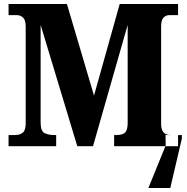

<svg xmlns="http://www.w3.org/2000/svg" viewBox="-20 -734 941 964"><path d="M725 210 812 -4 811 -56H893V-38L835 210ZM23 0H262V-56H254Q221 -56 202.5 -66.5Q184 -77 184 -119V-609L368 0H447L621 -609V-117Q621 -81 608 -68.5Q595 -56 565 -56H553V0H874V-56H836Q789 -56 789 -111V-602Q789 -634 801.5 -646Q814 -658 830 -658H874V-714H581L452 -254L316 -714H23V-658H65Q82 -658 95.5 -646Q109 -634 109 -600V-114Q109 -80 94.5 -68Q80 -56 55 -56H23Z"/></svg>

Font: Noto Serif SemiCondensed Extra
Style: Regular
Weight: 800
Width: 4
Designer: Monotype Design Team
Foundry: Monotype Imaging Inc.
Version: Version 1.002